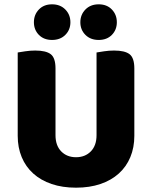

<svg xmlns="http://www.w3.org/2000/svg" viewBox="-20 -851 704 889"><path d="M332 18Q269 18 219 1Q169 -16 134 -47.5Q99 -79 80.5 -123.5Q62 -168 62 -222V-608Q74 -610 97 -613.5Q120 -617 143 -617Q193 -617 215 -600Q237 -583 237 -534V-225Q237 -177 263.5 -150Q290 -123 332 -123Q374 -123 400.5 -150Q427 -177 427 -225V-608Q439 -610 462 -613.5Q485 -617 508 -617Q558 -617 580 -600Q602 -583 602 -534V-222Q602 -168 583.5 -123.5Q565 -79 530 -47.5Q495 -16 445 1Q395 18 332 18ZM306 -748Q306 -713 282.5 -689.5Q259 -666 221 -666Q183 -666 160 -689.5Q137 -713 137 -748Q137 -783 160 -807Q183 -831 221 -831Q259 -831 282.5 -807Q306 -783 306 -748ZM521 -748Q521 -713 498 -689.5Q475 -666 437 -666Q399 -666 375.5 -689.5Q352 -713 352 -748Q352 -783 375.5 -807Q399 -831 437 -831Q475 -831 498 -807Q521 -783 521 -748Z"/></svg>

Font: Baloo Thambi 2 ExtraBold
Style: Regular
Weight: 800
Designer: Aadarsh Rajan and Ek Type
Foundry: Ek Type
Version: Version 1.640;hotconv 1.0.111;makeotfexe 2.5.65597; ttfautoh